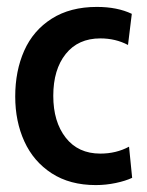

<svg xmlns="http://www.w3.org/2000/svg" viewBox="-20 -525 425 555"><path d="M24 -246Q24 -320 50 -378.5Q76 -437 129.5 -471Q183 -505 260 -505Q319 -505 361 -485L350 -395Q314 -414 270 -414Q206 -414 170 -369Q134 -324 134 -248Q134 -173 170 -127Q206 -81 270 -81Q316 -81 353 -101L362 -11Q343 -2 314.5 4Q286 10 257 10Q182 10 129.5 -24Q77 -58 50.5 -116Q24 -174 24 -246Z"/></svg>

Font: Cabin Condensed SemiBold
Style: Regular
Weight: 600
Width: 3
Designer: Pablo Impallari
Foundry: Pablo Impallari. http://www.impallari.com Igino Marini. http://www.ikern.com
Version: Version 2.200